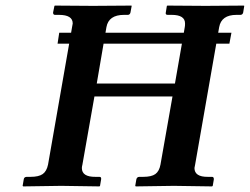

<svg xmlns="http://www.w3.org/2000/svg" viewBox="-20 -666 894 687"><path d="M641.1 -568.8Q642.1 -572.8 642.1 -582Q642.1 -612.8 594.2 -612.8H580.1Q571.3 -612.8 573.2 -621.1L577.1 -645L579.1 -646Q677.2 -645 715.8 -645Q715.8 -645 852.1 -646L854 -645L850.1 -621.1Q848.1 -613.3 840.8 -612.8H826.2Q772 -612.8 764.2 -568.8L760.7 -548.8H808.1L800.8 -509.8H753.9L678.2 -77.1Q676.3 -69.3 675.8 -64.9Q675.8 -32.7 724.1 -33.2H738.8Q745.6 -33.2 745.1 -23.9L741.2 -1L738.8 1Q636.7 -1 602.1 -1Q602.1 -1 465.8 1L463.9 -1L467.8 -23.9Q469.7 -32.7 478 -33.2H492.2Q522 -33.2 535.9 -43.2Q549.8 -53.2 554.2 -77.1L597.2 -320.8H317.9L274.9 -77.1Q272.9 -69.3 272.9 -64.9Q272.9 -32.7 321.8 -33.2H335.9Q343.3 -33.2 341.8 -23.9L337.9 -1L335.9 1Q234.9 -1 199.2 -1L63 1L61 -1L64.9 -23.9Q65.9 -32.7 75.2 -33.2H88.9Q118.7 -33.2 132.8 -43.2Q147 -53.2 151.9 -77.1L227.5 -509.8H186L191.9 -548.8H234.4L237.8 -568.8Q239.7 -576.7 240.2 -582Q240.2 -612.8 190.9 -612.8H176.8Q169.9 -612.8 169.9 -621.1L174.8 -645L176.8 -646Q273.9 -645 313 -645L450.2 -646L451.2 -645L446.8 -621.1Q444.8 -613.3 438 -612.8H423.8Q368.7 -612.8 360.8 -568.8L357.4 -548.8H637.7ZM630.9 -509.8H350.6L326.2 -367.2H606Z"/></svg>

Font: Linux Libertine
Style: Semibold Italic
Weight: 600
Italic angle: -11.5°
Designer: Philipp H. Poll
Foundry: Philipp H. Poll
Version: Version 5.1.2 ; ttfautohint (v0.9)